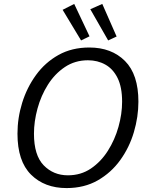

<svg xmlns="http://www.w3.org/2000/svg" viewBox="-20 -949 767 978"><path d="M319 9Q207 9 138 -59.5Q69 -128 69 -268Q69 -348 93 -425.5Q117 -503 163.5 -567Q210 -631 278 -669Q346 -707 435 -707Q548 -707 616.5 -638.5Q685 -570 685 -431Q685 -354 662 -276Q639 -198 592.5 -133.5Q546 -69 477.5 -30Q409 9 319 9ZM326 -56Q392 -56 443 -90.5Q494 -125 529.5 -181Q565 -237 583.5 -303Q602 -369 602 -431Q602 -505 579 -551.5Q556 -598 516.5 -620Q477 -642 428 -642Q362 -642 310.5 -607.5Q259 -573 224 -517.5Q189 -462 171 -396Q153 -330 153 -268Q153 -158 202.5 -107Q252 -56 326 -56ZM393 -743 299 -899 358 -929 436 -764ZM531 -743 440 -902 501 -929 574 -763Z"/></svg>

Font: Bitter
Style: Italic
Weight: 400
Italic angle: -9°
Designer: Sol Matas, and Bitter project Authors
Foundry: Sol Matas
Version: Version 2.001